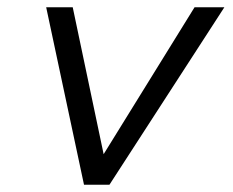

<svg xmlns="http://www.w3.org/2000/svg" viewBox="-20 -508 640 528"><path d="M211 0 107 -488H180L265 -84L515 -488H597L281 0Z"/></svg>

Font: Red Hat Mono
Style: Italic
Weight: 400
Italic angle: -12°
Monospace: yes
Designer: Pentagram, MCKL
Foundry: MCKL
Version: Version 1.030